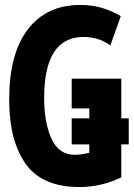

<svg xmlns="http://www.w3.org/2000/svg" viewBox="-20 -744 540 774"><path d="M469 -29V-162H499V-267H469V-427H269V-307H340V-267H269V-162H340V-128Q328 -125 312 -122.5Q296 -120 281 -120Q217 -120 187.5 -185Q158 -250 158 -349Q158 -595 317 -595Q343 -595 369.5 -588Q396 -581 425 -561L467 -679Q430 -701 390 -712.5Q350 -724 303 -724Q168 -724 92.5 -626Q17 -528 17 -342Q17 -177 83.5 -83.5Q150 10 300 10Q388 10 469 -29Z"/></svg>

Font: Noto Sans Mono UI Condensed ExtraBold
Style: Regular
Weight: 800
Width: 3
Designer: Monotype Design team
Foundry: Monotype Imaging Inc.
Version: 1.000